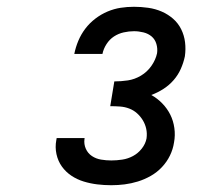

<svg xmlns="http://www.w3.org/2000/svg" viewBox="-20 -863 640 566"><path d="M308 -317Q287 -317 266.5 -319.5Q246 -322 226.5 -328Q207 -334 190.5 -345Q174 -356 162.5 -372Q151 -388 146.5 -408.5Q142 -429 146 -450Q146 -451 146.5 -452.5Q147 -454 147 -456H230Q229 -455 229 -454.5Q229 -454 229 -453Q227 -438 233 -424.5Q239 -411 251 -403Q263 -395 278 -392.5Q293 -390 308 -390Q324 -390 340.5 -392.5Q357 -395 372 -403Q387 -411 398 -425Q409 -439 412 -455Q414 -470 411 -483.5Q408 -497 401 -508.5Q394 -520 384 -529Q374 -538 361 -543Q348 -548 333.5 -549Q319 -550 305 -550L317 -623Q337 -623 357 -626Q377 -629 395.5 -640Q414 -651 426.5 -669Q439 -687 443 -706Q445 -720 441 -733.5Q437 -747 427 -755.5Q417 -764 403 -767.5Q389 -771 375 -771Q360 -771 344.5 -767.5Q329 -764 316 -755.5Q303 -747 294 -733Q285 -719 282 -704H199Q203 -724 211 -743Q219 -762 231.5 -778.5Q244 -795 261 -808Q278 -821 297 -829Q316 -837 335.5 -840Q355 -843 375 -843Q396 -843 417 -840Q438 -837 456.5 -829Q475 -821 490 -808Q505 -795 514 -777Q523 -759 525.5 -738.5Q528 -718 525 -697Q521 -678 513 -660Q505 -642 492 -627Q479 -612 462 -601Q445 -590 426 -583Q444 -573 458.5 -558Q473 -543 482 -525Q491 -507 494 -485.5Q497 -464 493 -443Q490 -423 481 -404.5Q472 -386 457.5 -370.5Q443 -355 424.5 -344.5Q406 -334 386.5 -328Q367 -322 347.5 -319.5Q328 -317 308 -317Z"/></svg>

Font: Iosevka Curly MdExObl
Style: Regular
Weight: 500
Width: 7
Italic angle: -9°
Monospace: yes
Designer: Belleve Invis
Foundry: Belleve Invis
Version: Version 11.1.0; ttfautohint (v1.8.3)